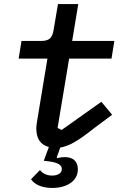

<svg xmlns="http://www.w3.org/2000/svg" viewBox="-20 -718 640 947"><path d="M238 209C307 209 364 177 364 117C364 76 338 57 301 57C290 57 277 58 262 62L260 58L277 10C322 2 365 -23 442 -84L533 -152L480 -216L284 -77L264 -87L321 -429H530L544 -516H336L366 -698H266L244 -568C237 -529 221 -516 182 -516H86L72 -429H214L165 -133C162 -114 159 -97 159 -85C159 -37 178 -4 221 7L196 75L222 78C275 85 285 101 285 116C285 137 264 148 237 148C206 148 188 134 177 121L133 166C148 189 182 209 238 209Z"/></svg>

Font: IBM Mono Medium
Style: Italic
Weight: 500
Italic angle: -9°
Monospace: yes
Designer: Mike Abbink, Paul van der Laan, Pieter van Rosmalen
Foundry: Bold Monday
Version: Version 2.3